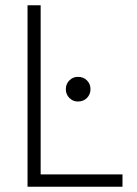

<svg xmlns="http://www.w3.org/2000/svg" viewBox="-20 -715 523 732"><path d="M277 -328Q258 -328 244.5 -341.5Q231 -355 231 -375Q231 -395 244.5 -408.5Q258 -422 277 -422Q298 -422 311.5 -408.5Q325 -395 325 -375Q325 -355 311.5 -341.5Q298 -328 277 -328ZM447 -3H85V-695H135V-50H447Z"/></svg>

Font: LXGW 975 Gothic SC 200W
Style: Regular
Weight: 200
Version: Version 2.01;February 25, 2021